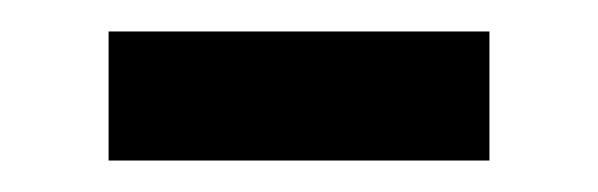

<svg xmlns="http://www.w3.org/2000/svg" viewBox="-20 -358 380 122"><path d="M49 -338H291V-256H49Z"/></svg>

Font: ugurmukhi25
Style: Book
Weight: 400
Designer: Jelle Bosma - Monotype Design Team
Foundry: Monotype Imaging Inc.
Version: Version 2.003